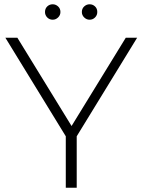

<svg xmlns="http://www.w3.org/2000/svg" viewBox="-20 -876 665 896"><path d="M287 0V-240L5 -700H61L314 -288L567 -700H620L338 -240V0ZM398 -784Q384 -784 373 -794.5Q362 -805 362 -820Q362 -836 373 -846Q384 -856 398 -856Q413 -856 423.5 -846Q434 -836 434 -820Q434 -805 423.5 -794.5Q413 -784 398 -784ZM226 -784Q211 -784 200.5 -794.5Q190 -805 190 -820Q190 -836 200.5 -846Q211 -856 226 -856Q240 -856 251 -846Q262 -836 262 -820Q262 -805 251 -794.5Q240 -784 226 -784Z"/></svg>

Font: Montserrat Light
Style: Regular
Weight: 300
Designer: Julieta Ulanovsky
Foundry: Julieta Ulanovsky
Version: Version 9.000; ttfautohint (v1.8.4.7-5d5b)